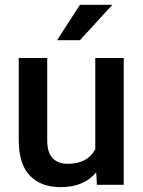

<svg xmlns="http://www.w3.org/2000/svg" viewBox="-20 -770 596 800"><path d="M217.8 -602.5 313 -750H448.2L313 -602.5ZM383.8 0 380.9 -51.8Q329.1 9.8 232.4 9.8Q151.4 9.8 105 -37.6Q58.6 -85 58.1 -185.1V-528.3H176.8V-186Q176.8 -132.8 200 -110.1Q223.1 -87.4 260.7 -87.4Q345.2 -87.4 377 -148.4V-528.3H495.6V0Z"/></svg>

Font: Mardoto Medium
Style: Regular
Weight: 500
Designer: Christian Robertson, Vahan Hovhannisyan
Foundry: Google
Version: Version 1.000